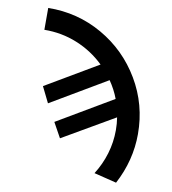

<svg xmlns="http://www.w3.org/2000/svg" viewBox="-80 -767 760 848"><g transform="rotate(10 300.0 -343.0)"><path d="M555 -217Q555 -98.5 497 11L396 -14Q425 -59.5 440.5 -111.2Q456 -163 456 -217Q456 -246.5 451.5 -274L219 -139L182 -206L431 -353Q416 -393 390.5 -430L140 -282L105 -353L339 -491Q285.5 -543 215.5 -571.5Q145.5 -600 68 -599V-697Q200 -699 311.8 -635Q423.5 -571 489.2 -460Q555 -349 555 -217Z"/></g></svg>

Font: JuliaMono BoldItalic
Style: Regular
Weight: 700
Italic angle: -9°
Monospace: yes
Designer: cormullion
Foundry: corm
Version: Version 0.049; ttfautohint (v1.8.4)